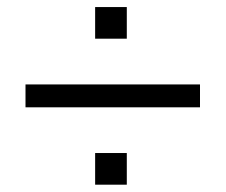

<svg xmlns="http://www.w3.org/2000/svg" viewBox="-20 -626 626 533"><path d="M50.8 -328.1V-391.6H535.2V-328.1ZM244.1 -113.3V-201.2H332V-113.3ZM244.1 -518.6V-606.4H332V-518.6Z"/></svg>

Font: Min Sans
Style: Regular
Weight: 400
Designer: Jinseong-Kim, NotoSansCJK, Nunito
Foundry: Jinseong-Kim
Version: Version 1.400;Glyphs 3.1.2 (3151)